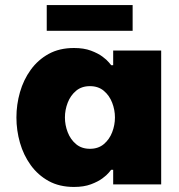

<svg xmlns="http://www.w3.org/2000/svg" viewBox="-20 -730 710 760"><path d="M165 -608V-710H505V-608ZM273 -540Q312 -540 340 -529.5Q368 -519 385.5 -506Q403 -493 411.5 -482.5Q420 -472 420 -472H428V-530H618V0H428V-58H420Q420 -58 411.5 -47.5Q403 -37 385.5 -24Q368 -11 340 -0.5Q312 10 273 10Q215 10 172.5 -13.5Q130 -37 101.5 -76.5Q73 -116 59 -165Q45 -214 45 -265Q45 -316 59 -365Q73 -414 101.5 -453.5Q130 -493 172.5 -516.5Q215 -540 273 -540ZM336 -389Q303 -389 281 -370.5Q259 -352 248 -323.5Q237 -295 237 -265Q237 -235 248 -206.5Q259 -178 281 -159.5Q303 -141 336 -141Q369 -141 391 -159.5Q413 -178 424 -206.5Q435 -235 435 -265Q435 -295 424 -323.5Q413 -352 391 -370.5Q369 -389 336 -389Z"/></svg>

Font: Be Vietnam Pro Black
Style: Regular
Weight: 900
Designer: Lam Bao, Tony Le, Vietanh Nguyen
Foundry: Yellow Type Foundry
Version: Version 1.002; ttfautohint (v1.8.3)